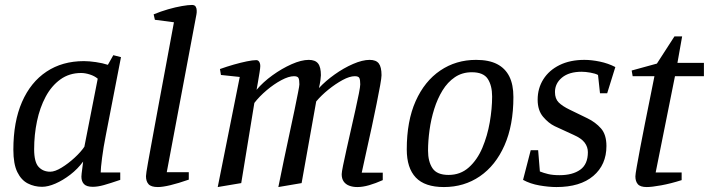

<svg xmlns="http://www.w3.org/2000/svg" viewBox="-20 -747 2865 776"><path d="M150 8Q119 8 92.5 -5.5Q66 -19 50 -51.5Q34 -84 34 -142Q34 -255 69 -335Q104 -415 168 -457.5Q232 -500 319 -500Q340 -500 367.5 -496Q395 -492 416 -485L438 -524L469 -516L408 -202Q398 -152 392.5 -109Q387 -66 387 -50H466V-20Q425 -6 400 1Q375 8 355 8Q330 8 319.5 -3Q309 -14 309 -33Q309 -36 310 -46Q311 -56 313 -69.5Q315 -83 316 -94Q294 -64 264 -41Q234 -18 204 -5Q174 8 150 8ZM183 -53Q202 -53 229 -69.5Q256 -86 281.5 -109.5Q307 -133 321 -154L375 -429Q362 -440 343 -446Q324 -452 308 -452Q260 -452 224 -426Q188 -400 164.5 -356Q141 -312 129.5 -257Q118 -202 118 -144Q118 -92 136 -72.5Q154 -53 183 -53Z M618 9Q591 9 580.5 -2.5Q570 -14 570 -35Q570 -39 572 -53Q574 -67 578.5 -91.5Q583 -116 589.5 -152Q596 -188 605 -236.5Q614 -285 625.5 -347.5Q637 -410 651.5 -487Q666 -564 683 -657L606 -667L601 -689Q630 -701 659.5 -709.5Q689 -718 715 -722.5Q741 -727 756 -727Q767 -727 771 -720Q775 -713 775 -705Q775 -701 775 -697Q775 -693 774 -689L654 -51H743V-21Q700 -6 668.5 1.5Q637 9 618 9Z M860 9 949 -436 873 -444 869 -468Q897 -478 925 -486Q953 -494 977.5 -499Q1002 -504 1016 -504Q1021 -504 1024.5 -501Q1028 -498 1030 -492.5Q1032 -487 1032 -480Q1032 -473 1029 -454Q1026 -435 1022.5 -415Q1019 -395 1017 -384Q1043 -415 1081 -442.5Q1119 -470 1158.5 -487.5Q1198 -505 1228 -505Q1254 -505 1265.5 -490.5Q1277 -476 1277 -443Q1277 -437 1275 -422.5Q1273 -408 1269 -391Q1296 -420 1332.5 -446Q1369 -472 1407 -488.5Q1445 -505 1474 -505Q1500 -505 1511 -490.5Q1522 -476 1522 -443Q1522 -433 1516.5 -402Q1511 -371 1502 -327Q1493 -283 1482.5 -233.5Q1472 -184 1461 -136Q1450 -88 1442 -49H1527V-19Q1498 -6 1472 1.5Q1446 9 1424 9Q1406 9 1391.5 3.5Q1377 -2 1369 -13.5Q1361 -25 1361 -43Q1361 -51 1366.5 -78Q1372 -105 1380.5 -143Q1389 -181 1398.5 -223Q1408 -265 1416.5 -303Q1425 -341 1430.5 -369Q1436 -397 1436 -406Q1436 -424 1432.5 -431.5Q1429 -439 1414 -439Q1393 -439 1364.5 -423.5Q1336 -408 1307.5 -385Q1279 -362 1258 -337L1199 -7L1105 9Q1116 -45 1127.5 -101Q1139 -157 1150.5 -209Q1162 -261 1170.5 -303Q1179 -345 1184.5 -372.5Q1190 -400 1190 -406Q1190 -424 1186.5 -431.5Q1183 -439 1168 -439Q1147 -439 1117 -423Q1087 -407 1057.5 -382Q1028 -357 1008 -331L955 -7Z M1774 9Q1697 9 1660.5 -29.5Q1624 -68 1624 -143Q1624 -258 1660 -338.5Q1696 -419 1759.5 -462Q1823 -505 1904 -505Q1956 -505 1989 -488Q2022 -471 2038.5 -438Q2055 -405 2055 -355Q2055 -241 2019 -159.5Q1983 -78 1919.5 -34.5Q1856 9 1774 9ZM1793 -40Q1841 -40 1875 -70.5Q1909 -101 1929.5 -149.5Q1950 -198 1959.5 -253Q1969 -308 1969 -357Q1969 -401 1951.5 -428Q1934 -455 1887 -455Q1848 -455 1818.5 -435Q1789 -415 1768.5 -381.5Q1748 -348 1735 -306.5Q1722 -265 1716 -221Q1710 -177 1710 -138Q1710 -94 1728 -67Q1746 -40 1793 -40Z M2229 9Q2198 9 2160.5 2.5Q2123 -4 2094 -20L2125 -140H2155L2162 -54Q2177 -48 2195.5 -43.5Q2214 -39 2242 -39Q2294 -39 2325 -61Q2356 -83 2356 -132Q2356 -153 2343 -170.5Q2330 -188 2298 -202L2222 -237Q2197 -249 2175 -275Q2153 -301 2153 -344Q2153 -390 2176 -426.5Q2199 -463 2241.5 -484Q2284 -505 2342 -505Q2371 -505 2404.5 -498Q2438 -491 2467 -476L2434 -370H2405L2397 -444Q2386 -450 2366 -453.5Q2346 -457 2331 -457Q2280 -457 2251.5 -433.5Q2223 -410 2223 -375Q2223 -348 2238 -333Q2253 -318 2282 -304L2354 -269Q2387 -253 2409 -228Q2431 -203 2431 -157Q2431 -81 2378 -36Q2325 9 2229 9Z M2594 9Q2568 9 2558 -2.5Q2548 -14 2548 -34Q2548 -42 2553.5 -73Q2559 -104 2567.5 -149.5Q2576 -195 2586.5 -247Q2597 -299 2607 -349Q2617 -399 2625 -439H2537L2533 -462L2635 -490L2706 -600H2737L2718 -493H2825V-439H2708L2630 -50H2735V-19Q2691 -5 2652.5 2Q2614 9 2594 9Z"/></svg>

Font: Manuale
Style: Italic
Weight: 400
Italic angle: -11°
Designer: Eduardo Tunni / Pablo Cosgaya
Foundry: Eduardo Tunni / Pablo Cosgaya
Version: Version 1.002